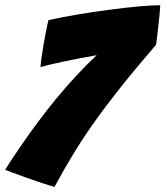

<svg xmlns="http://www.w3.org/2000/svg" viewBox="-42 -710 651 756"><path d="M172.5 26Q151 20 119.5 9.5Q88 -1 56.8 -12.2Q25.5 -23.5 3.2 -31.8Q-19 -40 -22 -41.5Q8.5 -89.5 41 -136.8Q73.5 -184 108 -230.2Q142.5 -276.5 179.2 -321.2Q216 -366 255.8 -409Q295.5 -452 338.5 -492.5Q305.5 -487 271.5 -480.5Q237.5 -474 206.8 -467.2Q176 -460.5 152.5 -455Q129 -449.5 117.5 -446Q118 -457 121.2 -481.2Q124.5 -505.5 129.5 -534.5Q134.5 -563.5 139.8 -589.8Q145 -616 149 -631Q204 -643 267 -653.5Q330 -664 391.5 -672Q453 -680 504.8 -684.8Q556.5 -689.5 589 -689.5Q589 -683 587 -660.8Q585 -638.5 582 -611.5Q579 -584.5 576.2 -562.2Q573.5 -540 572.5 -534Q489.5 -437.5 429.5 -361.8Q369.5 -286 324.8 -222.5Q280 -159 244 -99.2Q208 -39.5 172.5 26Z"/></svg>

Font: Grandstander Thin Black
Style: Italic
Weight: 900
Italic angle: -15°
Version: Version 1.200